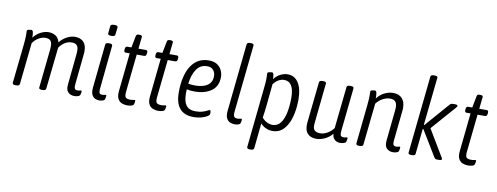

<svg xmlns="http://www.w3.org/2000/svg" viewBox="-73 -1150 4551 1757"><g transform="rotate(10 2202.5 -272.0)"><path d="M631 6Q596 6 573 -16Q550 -38 556 -89L585 -379Q586 -393 586 -409Q586 -441 571.5 -457Q557 -473 524 -473Q459 -473 409 -405L367 -16Q364 2 337 2H329Q300 2 302 -16L340 -379Q341 -393 341 -409Q341 -441 326.5 -457Q312 -473 280 -473Q249 -473 217 -454Q185 -435 163 -403L122 -16Q120 2 91 2H83Q54 2 56 -17L94 -373Q97 -401 98.5 -424.5Q100 -448 100 -462Q100 -479 99.5 -489Q99 -499 99 -505Q99 -515 114.5 -518.5Q130 -522 140 -522Q152 -522 156 -504.5Q160 -487 160 -460Q160 -456 160 -453Q187 -489 225 -509Q263 -529 300 -529Q335 -529 364 -511.5Q393 -494 403 -453Q430 -487 468.5 -508Q507 -529 546 -529Q595 -529 623.5 -500.5Q652 -472 652 -415Q652 -405 651.5 -397.5Q651 -390 650 -383L621 -96Q619 -72 625.5 -61Q632 -50 651 -50Q664 -50 671.5 -52.5Q679 -55 684 -55Q691 -55 690 -43Q689 -35 687 -25Q685 -15 682 -11Q678 -3 662 1.5Q646 6 631 6Z M861 6Q844 6 825 -2Q806 -10 794 -32.5Q782 -55 786 -100L828 -507Q830 -525 860 -525H864Q895 -525 892 -505L851 -96Q849 -72 854.5 -61Q860 -50 880 -50Q894 -50 901 -52.5Q908 -55 914 -55Q920 -55 919 -43Q918 -34 916 -24.5Q914 -15 912 -11Q908 -3 892 1.5Q876 6 861 6ZM869 -595Q836 -595 837 -613L844 -681Q845 -699 880 -699Q899 -699 905.5 -694.5Q912 -690 912 -681L904 -613Q903 -595 869 -595Z M1121 6Q1094 6 1070.5 -4Q1047 -14 1034 -39.5Q1021 -65 1026 -112L1063 -467H1025Q1008 -467 1010 -490L1011 -500Q1013 -523 1031 -523H1069L1090 -632Q1093 -650 1116 -650H1121Q1149 -650 1146 -632L1134 -523H1204Q1221 -523 1219 -500L1218 -490Q1215 -467 1198 -467H1128L1091 -116Q1087 -76 1097.5 -63Q1108 -50 1142 -50Q1156 -50 1166.5 -52.5Q1177 -55 1182 -55Q1189 -55 1188 -43Q1188 -38 1185.5 -26.5Q1183 -15 1180 -11Q1176 -3 1159 1.5Q1142 6 1121 6Z M1409 6Q1382 6 1358.5 -4Q1335 -14 1322 -39.5Q1309 -65 1314 -112L1351 -467H1313Q1296 -467 1298 -490L1299 -500Q1301 -523 1319 -523H1357L1378 -632Q1381 -650 1404 -650H1409Q1437 -650 1434 -632L1422 -523H1492Q1509 -523 1507 -500L1506 -490Q1503 -467 1486 -467H1416L1379 -116Q1375 -76 1385.5 -63Q1396 -50 1430 -50Q1444 -50 1454.5 -52.5Q1465 -55 1470 -55Q1477 -55 1476 -43Q1476 -38 1473.5 -26.5Q1471 -15 1468 -11Q1464 -3 1447 1.5Q1430 6 1409 6Z M1738 6Q1567 6 1567 -194Q1567 -352 1625 -440.5Q1683 -529 1788 -529Q1836 -529 1865.5 -509.5Q1895 -490 1909 -460Q1923 -430 1923 -398Q1923 -312 1863 -269Q1803 -226 1708 -226Q1686 -226 1667 -228Q1648 -230 1634 -233Q1633 -214 1633 -196Q1633 -121 1660 -85Q1687 -49 1744 -49Q1785 -49 1812 -57.5Q1839 -66 1854.5 -74.5Q1870 -83 1876 -83Q1882 -83 1883.5 -71.5Q1885 -60 1885 -51Q1885 -38 1864 -25Q1843 -12 1809.5 -3Q1776 6 1738 6ZM1704 -281Q1745 -281 1780.5 -292Q1816 -303 1837.5 -328Q1859 -353 1859 -394Q1859 -429 1839 -451.5Q1819 -474 1783 -474Q1719 -474 1683.5 -421.5Q1648 -369 1639 -286Q1672 -281 1704 -281Z M2121 6Q2096 6 2075 -4Q2054 -14 2043 -39Q2032 -64 2037 -109L2102 -734Q2104 -752 2134 -752H2138Q2168 -752 2166 -734L2101 -112Q2097 -73 2106 -61.5Q2115 -50 2136 -50Q2151 -50 2160 -52.5Q2169 -55 2174 -55Q2180 -55 2179 -43Q2179 -35 2176.5 -25Q2174 -15 2172 -11Q2168 -3 2152 1.5Q2136 6 2121 6Z M2297 208Q2269 208 2271 189L2331 -390Q2334 -418 2334.5 -432.5Q2335 -447 2335 -462Q2335 -479 2334.5 -489Q2334 -499 2334 -505Q2334 -515 2349.5 -518.5Q2365 -522 2375 -522Q2387 -522 2391 -505Q2395 -488 2395 -462Q2420 -495 2453.5 -512Q2487 -529 2522 -529Q2585 -529 2621 -474Q2657 -419 2657 -318Q2657 -228 2636.5 -154.5Q2616 -81 2575 -37.5Q2534 6 2472 6Q2440 6 2410 -7.5Q2380 -21 2360 -45L2336 190Q2334 208 2305 208ZM2463 -49Q2509 -49 2537 -86.5Q2565 -124 2577.5 -186Q2590 -248 2590 -322Q2590 -473 2498 -473Q2471 -473 2446 -458.5Q2421 -444 2399 -417L2380 -225Q2376 -187 2372 -155.5Q2368 -124 2364 -100Q2383 -76 2409.5 -62.5Q2436 -49 2463 -49Z M2879 7Q2823 7 2795 -26.5Q2767 -60 2774 -128L2814 -506Q2816 -524 2845 -524H2852Q2881 -524 2879 -506L2840 -130Q2835 -84 2852.5 -66.5Q2870 -49 2906 -49Q2939 -49 2972.5 -68.5Q3006 -88 3029 -119L3070 -506Q3071 -524 3100 -524H3108Q3137 -524 3135 -506L3092 -96Q3090 -70 3097.5 -60Q3105 -50 3122 -50Q3135 -50 3142.5 -52.5Q3150 -55 3155 -55Q3162 -55 3161 -43Q3160 -35 3157.5 -24.5Q3155 -14 3153 -11Q3149 -3 3132 1.5Q3115 6 3098 6Q3084 6 3068.5 0Q3053 -6 3041 -21.5Q3029 -37 3027 -66Q2998 -31 2957.5 -12Q2917 7 2879 7Z M3592 6Q3556 6 3533.5 -16Q3511 -38 3516 -89L3546 -382Q3546 -388 3546.5 -393Q3547 -398 3547 -403Q3547 -437 3532 -455Q3517 -473 3482 -473Q3449 -473 3413.5 -454Q3378 -435 3355 -403L3314 -16Q3312 2 3283 2H3275Q3247 2 3249 -17L3286 -373Q3289 -401 3290.5 -424.5Q3292 -448 3292 -462Q3292 -479 3291.5 -489Q3291 -499 3291 -505Q3291 -515 3306.5 -518.5Q3322 -522 3332 -522Q3344 -522 3348 -504.5Q3352 -487 3352 -460Q3352 -455 3352 -451Q3380 -489 3420.5 -509Q3461 -529 3501 -529Q3555 -529 3584 -497.5Q3613 -466 3613 -410Q3613 -405 3613 -399Q3613 -393 3612 -387L3582 -96Q3580 -72 3586 -61Q3592 -50 3612 -50Q3624 -50 3631.5 -52.5Q3639 -55 3645 -55Q3651 -55 3650 -43Q3650 -35 3647.5 -25Q3645 -15 3643 -11Q3639 -3 3622.5 1.5Q3606 6 3592 6Z M3760 2Q3745 2 3739 -2.5Q3733 -7 3734 -16L3809 -734Q3810 -752 3840 -752H3848Q3863 -752 3869 -747.5Q3875 -743 3874 -734L3827 -289H3832L4024 -509Q4032 -519 4039.5 -522Q4047 -525 4061 -525H4077Q4101 -525 4100 -513Q4100 -506 4088 -493L3892 -270L4037 -28Q4046 -14 4045 -9Q4045 2 4016 2H4001Q3990 2 3984.5 -2Q3979 -6 3973 -15L3829 -252H3824L3799 -16Q3798 2 3768 2Z M4288 6Q4261 6 4237.5 -4Q4214 -14 4201 -39.5Q4188 -65 4193 -112L4230 -467H4192Q4175 -467 4177 -490L4178 -500Q4180 -523 4198 -523H4236L4257 -632Q4260 -650 4283 -650H4288Q4316 -650 4313 -632L4301 -523H4371Q4388 -523 4386 -500L4385 -490Q4382 -467 4365 -467H4295L4258 -116Q4254 -76 4264.5 -63Q4275 -50 4309 -50Q4323 -50 4333.5 -52.5Q4344 -55 4349 -55Q4356 -55 4355 -43Q4355 -38 4352.5 -26.5Q4350 -15 4347 -11Q4343 -3 4326 1.5Q4309 6 4288 6Z"/></g></svg>

Font: Asap Condensed Condensed Light
Style: Italic
Weight: 300
Width: 3
Italic angle: -6°
Designer: Pablo Cosgaya
Foundry: Omnibus-Type
Version: Version 3.001; ttfautohint (v1.8.4.7-5d5b)